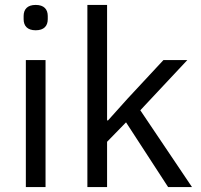

<svg xmlns="http://www.w3.org/2000/svg" viewBox="-20 -760 817 780"><path d="M125 -637C159 -637 174 -655 174 -682V-695C174 -722 159 -740 125 -740C91 -740 76 -722 76 -695V-682C76 -655 91 -637 125 -637ZM85 -516V0H165V-516Z M335 -740V0H415V-184L492 -263L663 0H760L550 -312L741 -516H644L498 -359L419 -271H415V-740Z"/></svg>

Font: Braiins Sans
Style: Regular
Weight: 400
Designer: Mike Abbink, Paul van der Laan, Pieter van Rosmalen, Jiri Chlebus, Lubos Buracinsky
Foundry: Bold Monday, Sudetype
Version: Version 1.000;hotconv 1.0.109;makeotfexe 2.5.65596